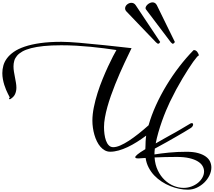

<svg xmlns="http://www.w3.org/2000/svg" viewBox="-606 -1264 1841 1654"><path d="M1110.4 -778.3Q1109.9 -778.3 1109.9 -778.8L1110.4 -779.3Q1110.4 -778.8 1110.4 -778.3ZM975.6 354.5Q1012.7 354.5 1044.9 342Q1077.1 329.6 1101.1 309.6Q1125 289.6 1138.4 264.2Q1151.9 238.8 1151.9 212.9Q1151.9 189 1139.2 166.5Q1126.5 144 1098.1 126.5Q1069.8 108.9 1025.1 98.4Q980.5 87.9 916.5 87.9Q866.7 87.9 817.6 89.1Q768.6 90.3 725.6 92.3Q730 155.3 753.7 204.3Q777.3 253.4 812.5 286.6Q847.7 319.8 890.4 337.2Q933.1 354.5 975.6 354.5ZM746.1 -34.7 808.6 -70.3 860.8 -99.6 905.3 -124 945.8 -147.5 1035.6 -200.7Q1041.5 -203.6 1046.4 -203.6Q1051.8 -203.6 1054.7 -200Q1057.6 -196.3 1057.6 -190.9Q1057.6 -184.1 1052.2 -175.5Q1046.9 -167 1035.6 -160.2L977.1 -124.5L909.2 -85L828.6 -39.1L732.4 13.7L728 15.1Q726.1 29.3 725.3 42.2Q724.6 55.2 724.6 66.4Q777.8 57.6 849.9 50.5Q921.9 43.5 1001.5 43.5Q1059.6 43.5 1100.1 54.7Q1140.6 65.9 1166.3 84.5Q1191.9 103 1203.4 127.4Q1214.8 151.9 1214.8 178.7Q1214.8 212.4 1198.5 246.6Q1182.1 280.8 1154.3 308.1Q1126.5 335.4 1089.6 352.8Q1052.7 370.1 1011.2 370.1Q976.6 370.1 938 362.3Q899.4 354.5 861.1 339.1Q822.8 323.7 787.4 300.8Q752 277.8 723.1 247.6Q694.3 217.3 674.6 179.4Q654.8 141.6 648.4 96.7L603 99.6Q598.1 100.1 594 100.3Q589.8 100.6 585.9 100.6Q573.2 100.6 566.2 98.4Q559.1 96.2 559.1 89.8Q559.1 82.5 578.4 66.2Q597.7 49.8 646 21Q646.5 4.4 647.5 -12.7L648.4 -45.9Q649.4 -62 650.6 -75Q651.9 -87.9 653.3 -95.7Q613.8 -66.4 573.5 -41Q533.2 -15.6 493.9 2.9Q454.6 21.5 416.5 32.2Q378.4 43 343.3 43Q317.9 43 296.9 31.2Q275.9 19.5 258.8 -0.2Q241.7 -20 228.8 -46.4Q215.8 -72.8 207.3 -102.5Q198.7 -132.3 194.3 -163.6Q189.9 -194.8 189.9 -224.1Q189.9 -278.3 202.4 -339.8Q214.8 -401.4 234.4 -463.1Q253.9 -524.9 278.1 -583.7Q302.2 -642.6 325.2 -692.1Q348.1 -741.7 367.4 -778.6Q386.7 -815.4 397 -833Q347.7 -840.3 291.7 -847.7Q235.8 -855 175.5 -860.8Q115.2 -866.7 51 -870.4Q-13.2 -874 -79.1 -874Q-165 -874 -229 -867.4Q-293 -860.8 -338.6 -848.9Q-384.3 -836.9 -413.6 -820.3Q-442.9 -803.7 -459.7 -783.4Q-476.6 -763.2 -483.2 -740Q-489.7 -716.8 -489.7 -692.4Q-489.7 -669.4 -485.8 -645.8Q-481.9 -622.1 -477.3 -598.6Q-472.7 -575.2 -468.8 -552.2Q-464.8 -529.3 -464.8 -508.3Q-464.8 -478.5 -476.3 -452.9Q-487.8 -427.2 -519 -409.2Q-519.5 -408.7 -521 -408.7Q-523.4 -408.7 -524.9 -410.2Q-526.4 -411.6 -527.1 -413.3Q-527.8 -415 -527.8 -416.5V-418.5Q-527.8 -419.4 -526.6 -420.2Q-525.4 -420.9 -524.4 -421.9L-521 -423.3Q-521 -424.3 -525.9 -432.9Q-530.8 -441.4 -537.8 -456.1Q-544.9 -470.7 -553.5 -490.2Q-562 -509.8 -569.1 -532.7Q-576.2 -555.7 -581.1 -581.5Q-585.9 -607.4 -585.9 -634.3Q-585.9 -666.5 -577.1 -699Q-568.4 -731.4 -546.1 -761.5Q-523.9 -791.5 -486.8 -817.4Q-449.7 -843.3 -392.8 -862.5Q-335.9 -881.8 -257.8 -892.8Q-179.7 -903.8 -75.7 -903.8Q-47.9 -903.8 -8.8 -901.6Q30.3 -899.4 77.6 -895.5L179.2 -885.7Q233.4 -880.9 291 -875L408.2 -862.3L527.3 -849.1L500 -792L464.8 -718.3L425.8 -631.8L386.2 -537.1Q366.7 -488.8 349.4 -439.2Q332 -389.6 318.8 -342.3Q305.7 -294.9 297.9 -251Q290 -207 290 -169.4Q290 -139.6 293.9 -108.9Q297.9 -78.1 306.9 -53Q315.9 -27.8 331.3 -12Q346.7 3.9 369.6 3.9Q396 3.9 430.4 -11Q464.8 -25.9 504.2 -51.5Q543.5 -77.1 586.7 -111.3Q629.9 -145.5 673.8 -184.6Q697.8 -269.5 737.3 -356.7Q776.9 -443.8 827.6 -527.8Q878.4 -611.8 937.7 -689Q997.1 -766.1 1060.5 -831.1Q1061 -832.5 1064.9 -832.5Q1074.2 -832.5 1081.5 -827.9Q1088.9 -823.2 1094 -816.2Q1099.1 -809.1 1102.8 -801Q1106.4 -793 1108.4 -786.1Q1107.9 -786.6 1106.9 -786.6Q1102.5 -786.6 1089.8 -772.2Q1077.1 -757.8 1058.3 -731.7Q1039.6 -705.6 1016.1 -668.9L966.3 -588.4L912.1 -493.2Q886.2 -444.8 857.9 -386.7Q841.3 -352.5 824.2 -311Q806.2 -268.1 789.3 -220.5Q772.5 -172.9 758.3 -123.5Q744.1 -74.2 735.4 -28.8ZM1108.4 -786.1Q1109.9 -784.7 1109.9 -779.8Q1109.9 -781.7 1108.4 -786.1ZM900.4 -902.3Q897.9 -897 893.1 -892.1Q888.2 -887.2 879.4 -887.2L866.2 -898.9L651.4 -1183.1Q647.9 -1188 647.9 -1194.3Q647.9 -1202.1 653.3 -1210.9Q658.7 -1219.7 667.5 -1227.1Q676.3 -1234.4 687 -1239Q697.8 -1243.7 708.5 -1243.7Q719.2 -1243.7 728.8 -1238Q738.3 -1232.4 745.1 -1219.2ZM773.9 -902.3Q771.5 -897 766.8 -892.1Q762.2 -887.2 753.9 -887.2L738.3 -898.9L483.4 -1165Q471.7 -1177.2 471.7 -1191.9Q471.7 -1201.2 476.3 -1210Q481 -1218.8 488.8 -1225.3Q496.6 -1231.9 506.1 -1235.8Q515.6 -1239.7 525.9 -1239.7Q536.1 -1239.7 545.7 -1235.1Q555.2 -1230.5 563 -1219.2Z"/></svg>

Font: Meddon
Style: Regular
Weight: 400
Designer: Vernon Adams
Foundry: Vernon Adams
Version: Version 1.000